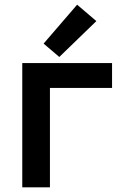

<svg xmlns="http://www.w3.org/2000/svg" viewBox="-20 -799 540 819"><path d="M75 0V-530H458V-424H193V0ZM233 -556 166 -613 309 -779 391 -709Z"/></svg>

Font: Iosevka SS01
Style: Bold
Weight: 700
Monospace: yes
Designer: Belleve Invis
Foundry: Belleve Invis
Version: 2.3.3; ttfautohint (v1.8.3)